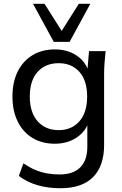

<svg xmlns="http://www.w3.org/2000/svg" viewBox="-20 -774 648 1018"><path d="M300 224Q234 224 179 208Q124 192 80 159L104 92Q135 113 165 126Q195 139 227.5 145Q260 151 295 151Q369 151 406 113Q443 75 443 5V-136H453Q437 -79 387.5 -45.5Q338 -12 271 -12Q203 -12 152.5 -42.5Q102 -73 74 -129.5Q46 -186 46 -262Q46 -339 74 -395Q102 -451 152.5 -481.5Q203 -512 271 -512Q338 -512 387 -479Q436 -446 452 -388L443 -397L452 -503H540Q537 -473 534.5 -443Q532 -413 532 -384V-6Q532 106 473.5 165Q415 224 300 224ZM291 -84Q360 -84 401 -131Q442 -178 442 -262Q442 -347 401 -393Q360 -439 291 -439Q221 -439 179.5 -393Q138 -347 138 -262Q138 -178 179.5 -131Q221 -84 291 -84ZM265 -552 155 -754H216L307 -610L398 -754H459L349 -552Z"/></svg>

Font: Mulish Medium
Style: Regular
Weight: 500
Designer: Vernon Adams
Foundry: Vernon Adams
Version: Version 3.603; ttfautohint (v1.8.3)